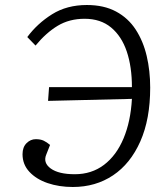

<svg xmlns="http://www.w3.org/2000/svg" viewBox="-20 -735 664 767"><path d="M507 -387Q507 -468 486.5 -529Q466 -590 424 -625Q382 -660 318 -660Q257 -660 210.5 -632Q164 -604 122 -553L89 -587Q129 -641 188 -678Q247 -715 327 -715Q395 -715 443.5 -689Q492 -663 522 -617Q552 -571 566 -511.5Q580 -452 580 -385Q580 -259 540.5 -170Q501 -81 431.5 -34.5Q362 12 271 12Q216 12 170.5 -3.5Q125 -19 97.5 -48.5Q70 -78 70 -119Q70 -147 86 -163Q102 -179 123 -179Q142 -179 154.5 -173Q167 -167 180 -156L165 -118Q151 -85 182.5 -62Q214 -39 279 -39Q346 -39 395.5 -76.5Q445 -114 473.5 -182Q502 -250 507 -340L172 -332L176 -387Z"/></svg>

Font: Literata 12pt Light
Style: Italic
Weight: 300
Italic angle: -2°
Designer: Latin by Veronika Burian and Jose Scaglione. Greek by Irene Vlachou. Cyrillic by Vera Evstafieva
Foundry: TypeTogether
Version: Version 3.002